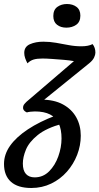

<svg xmlns="http://www.w3.org/2000/svg" viewBox="-65 -738 496 958"><path d="M91 200Q24 200 -10.5 169Q-45 138 -45 80Q-45 32 -14.5 -11Q16 -54 74 -92.5Q132 -131 214 -162L247 -121Q166 -99 123 -64Q80 -29 64.5 8.5Q49 46 49 78Q49 113 64.5 130Q80 147 108 147Q150 147 180 117Q210 87 226 42Q242 -3 242 -47Q242 -92 228 -122Q214 -152 184.5 -167Q155 -182 109 -182Q98 -182 86 -180.5Q74 -179 69 -177L139 -241Q205 -241 249 -217Q293 -193 315.5 -152.5Q338 -112 338 -61Q338 -12 320 34.5Q302 81 269 118.5Q236 156 190.5 178Q145 200 91 200ZM69 -177Q58 -182 54 -188Q50 -194 50 -199Q50 -209 53.5 -214.5Q57 -220 67 -230L304 -433Q283 -437 252.5 -439.5Q222 -442 193.5 -444Q165 -446 147 -446Q120 -446 103 -441Q86 -436 72 -422Q65 -435 60.5 -448Q56 -461 56 -474Q56 -505 84.5 -517.5Q113 -530 151 -530Q183 -530 214.5 -524.5Q246 -519 277.5 -513Q309 -507 341 -507Q376 -507 397 -518Q404 -509 407.5 -498.5Q411 -488 411 -475Q411 -465 404.5 -451Q398 -437 381 -423L140 -228ZM266 -600Q238 -600 219.5 -614.5Q201 -629 201 -658Q201 -689 221 -703.5Q241 -718 269 -718Q298 -718 317 -703.5Q336 -689 336 -660Q336 -629 315.5 -614.5Q295 -600 266 -600Z"/></svg>

Font: Sansita Swashed Light
Style: Regular
Weight: 300
Designer: Pablo Cosgaya
Foundry: Omnibus-Type
Version: Version 1.003